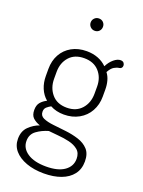

<svg xmlns="http://www.w3.org/2000/svg" viewBox="-167 -745 784 1056"><g transform="rotate(20 225.0 -217.5)"><path d="M228 235Q170 235 125 218.5Q80 202 55 173Q30 144 30 104Q30 59 57 32.5Q84 6 118 -6Q92 -15 76 -30Q60 -45 60 -76Q60 -104 73.5 -120Q87 -136 109 -147Q83 -169 69.5 -201.5Q56 -234 56 -273V-314Q56 -362 76.5 -399Q97 -436 134.5 -457Q172 -478 222 -478Q258 -478 288 -466.5Q318 -455 340 -433Q354 -461 374.5 -478Q395 -495 413 -495Q426 -495 432 -488Q438 -481 438 -472Q438 -463 433 -458Q428 -453 420 -452Q408 -451 392 -442Q376 -433 362 -407Q376 -389 382.5 -365Q389 -341 389 -314V-273Q389 -226 368 -188Q347 -150 308.5 -128.5Q270 -107 221 -107Q176 -107 141 -126Q128 -119 117 -109.5Q106 -100 106 -82Q106 -58 128.5 -48Q151 -38 187 -34Q223 -30 262.5 -25.5Q302 -21 338 -9.5Q374 2 396.5 26.5Q419 51 419 96Q419 141 395 172Q371 203 328 219Q285 235 228 235ZM227 195Q296 195 333.5 168.5Q371 142 371 98Q371 64 350 46.5Q329 29 297 21.5Q265 14 232 11.5Q199 9 175 6Q137 17 107.5 38.5Q78 60 78 99Q78 142 117.5 168.5Q157 195 227 195ZM223 -148Q278 -148 309.5 -183.5Q341 -219 341 -273V-314Q341 -367 309.5 -402Q278 -437 222 -437Q166 -437 135 -402Q104 -367 104 -314V-274Q104 -221 135 -184.5Q166 -148 223 -148ZM223 -598Q208 -598 197.5 -608.5Q187 -619 187 -634Q187 -649 197.5 -659.5Q208 -670 223 -670Q239 -670 249 -659.5Q259 -649 259 -634Q259 -619 249 -608.5Q239 -598 223 -598Z"/></g></svg>

Font: Dosis ExtraLight Light
Style: Regular
Weight: 300
Version: Version 3.001; ttfautohint (v1.8.2)